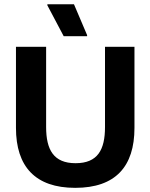

<svg xmlns="http://www.w3.org/2000/svg" viewBox="-20 -870 707 902"><path d="M389.2 -700V-705L327.5 -850H202.5V-845L279.2 -700ZM333.3 12.5C522.5 12.5 611.7 -87.5 611.7 -269.2V-650H473.3V-273.3C473.3 -166.7 439.2 -103.3 335 -103.3C231.7 -103.3 196.7 -166.7 196.7 -273.3V-650H55V-269.2C55 -87.5 145.8 12.5 333.3 12.5Z"/></svg>

Font: Familjen Grotesk
Style: Bold
Weight: 700
Designer: Anders Wikstroem, Jonas Baeckman, Matilda Gysing, Kristian Moeller
Foundry: Familjen STHLM AB
Version: Version 2.000